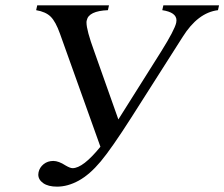

<svg xmlns="http://www.w3.org/2000/svg" viewBox="-20 -682 838 717"><path d="M119 -662H387L383 -644Q311 -641 304 -606Q303 -603 303 -598Q303 -569 332 -490L422 -236L582 -490Q632 -570 638 -597Q639 -601 639 -606Q639 -636 586 -644L590 -662H798L794 -644Q719 -635 662 -544L471 -244Q397 -128 356 -79Q315 -30 274 -7.5Q233 15 193 15Q160 15 141.5 2Q123 -11 123 -30Q123 -34 124 -39Q128 -57 143 -69Q158 -81 179 -81Q199 -81 225 -64Q242 -54 251 -54Q290 -54 355 -134L204 -556Q188 -601 169.5 -619.5Q151 -638 115 -644Z"/></svg>

Font: New Athena Unicode
Style: Italic
Weight: 400
Designer: J. Rusten 1997; rev. by R. Hancock 2001, 2002, rev. by D. Mastronarde 2002-2019
Foundry: Society for Classical Studies (formerly American Philological Association)
Version: Version 5.008